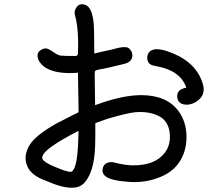

<svg xmlns="http://www.w3.org/2000/svg" viewBox="-20 -857 1040 896"><path d="M813.5 -337.9Q847.7 -291 850.1 -227.1Q852.5 -163.1 824.2 -112.3Q797.9 -65.4 746.1 -39.1Q671.9 -2.9 586.9 -7.8Q497.1 -13.7 472.7 -34.2Q452.1 -50.8 460.9 -76.2Q469.7 -100.6 502 -100.6Q505.9 -100.6 521 -96.7Q536.1 -92.8 538.1 -92.8Q594.7 -80.1 648.4 -88.9Q710 -98.6 744.6 -138.7Q779.3 -178.7 771.5 -240.2Q763.7 -295.9 717.3 -317.4Q670.9 -338.9 609.4 -333Q576.2 -330.1 481.4 -302.7Q474.6 -300.8 424.8 -282.2V-228.5Q424.8 -168.9 421.9 -142.6Q415 -63.5 385.7 -19.5Q365.2 12.7 334 17.6Q286.1 25.4 210.9 -6.8Q194.3 -13.7 191.4 -14.6Q127 -38.1 108.4 -79.1Q86.9 -126 116.2 -176.8Q125 -192.4 139.6 -207Q171.9 -239.3 232.4 -274.4Q240.2 -279.3 268.6 -293.5Q296.9 -307.6 299.8 -309.6Q325.2 -323.2 336.9 -328.1Q346.7 -332 346.7 -335.9L345.7 -402.3Q343.8 -480.5 343.8 -517.6Q247.1 -509.8 196.3 -539.1Q180.7 -547.9 168.9 -562.5Q157.2 -577.1 155.3 -593.8Q153.3 -614.3 172.9 -625Q190.4 -634.8 203.1 -628.9Q213.9 -625 231.9 -612.3Q250 -599.6 261.7 -597.7Q274.4 -595.7 332 -595.7Q337.9 -595.7 339.8 -598.6Q342.8 -603.5 343.8 -604.5L344.7 -653.3Q344.7 -705.1 337.9 -749Q335.9 -765.6 331.1 -780.3Q323.2 -804.7 337.9 -824.2Q352.5 -843.8 378.9 -834Q409.2 -823.2 417 -750Q419.9 -721.7 419.9 -607.4Q456.1 -616.2 499 -625Q503.9 -626 521.5 -630.9Q549.8 -638.7 569.3 -636.7Q581.1 -635.7 590.8 -621.1Q598.6 -610.4 597.7 -595.7Q595.7 -567.4 558.6 -558.6Q499 -543.9 476.6 -539.1Q466.8 -537.1 440.4 -532.2Q426.8 -529.3 424.3 -526.4Q421.9 -523.4 421.9 -508.8Q423.8 -413.1 423.8 -366.2Q546.9 -412.1 636.7 -413.1Q758.8 -413.1 813.5 -337.9ZM345.7 -220.7Q346.7 -238.3 346.7 -246.1Q269.5 -208 217.8 -170.9Q176.8 -140.6 176.8 -120.1Q176.8 -99.6 265.6 -66.4Q279.3 -60.5 297.9 -56.6Q316.4 -52.7 319.3 -60.5Q342.8 -84 345.7 -220.7ZM926.8 -464.8Q940.4 -416 904.3 -388.7Q889.6 -376 868.2 -370.6Q846.7 -365.2 827.1 -373Q809.6 -381.8 807.1 -402.3Q804.7 -422.9 818.4 -435.5Q826.2 -442.4 849.6 -448.2Q822.3 -526.4 715.8 -546.9Q685.5 -551.8 677.7 -559.6Q667 -570.3 667 -587.4Q667 -604.5 677.7 -615.2Q710 -647.5 817.4 -593.8Q902.3 -547.9 926.8 -464.8Z"/></svg>

Font: irohamaru Regular
Style: Regular
Weight: 400
Designer: [Source Han Sans]
Ryoko NISHIZUKA  (kana & ideographs); Paul D. Hunt (Latin, Greek & Cyrillic); Wenlong ZHANG  (bopomofo
Version: Version 1.00